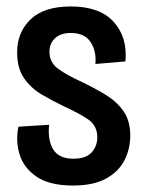

<svg xmlns="http://www.w3.org/2000/svg" viewBox="-20 -561 451 594"><path d="M206 13Q133 13 93 -14.5Q53 -42 40.5 -83.5Q28 -125 37 -169L132 -175Q127 -128 144.5 -99Q162 -70 207 -70Q246 -70 263.5 -89.5Q281 -109 281 -136Q281 -172 253.5 -191Q226 -210 180 -231Q144 -248 110 -268Q76 -288 54.5 -319Q33 -350 33 -399Q33 -461 74.5 -501Q116 -541 199 -541Q289 -541 332 -493Q375 -445 368 -371L275 -363Q279 -402 260.5 -430.5Q242 -459 199 -459Q168 -459 150.5 -443Q133 -427 133 -401Q133 -368 159.5 -348.5Q186 -329 232 -308Q274 -288 308 -267Q342 -246 362.5 -216.5Q383 -187 383 -141Q383 -101 365.5 -66Q348 -31 309 -9Q270 13 206 13Z"/></svg>

Font: Bricolage Grotesque 10pt Condensed Medium
Style: Regular
Weight: 500
Width: 3
Designer: Mathieu Triay
Foundry: Atelier Triay
Version: Version 1.000; ttfautohint (v1.8.4.7-5d5b);gftools[0.9.32]